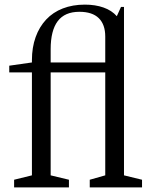

<svg xmlns="http://www.w3.org/2000/svg" viewBox="-20 -810 666 830"><path d="M347 -790Q294 -790 251.5 -773.5Q209 -757 179.5 -725.5Q150 -694 134 -649.5Q118 -605 118 -550V-540L20 -526V-497H118V-52L41 -33V0H278V-33L199 -52V-497H435V-52L368 -33V0H594V-33L516 -52V-780H503L485 -740Q463 -765 427.5 -777.5Q392 -790 347 -790ZM199 -540V-597Q199 -678 229.5 -718.5Q260 -759 323 -759Q379 -759 407 -731.5Q435 -704 435 -652V-540Z"/></svg>

Font: GradeGX
Style: Regular
Weight: 100
Width: 1
Designer: Adam Twardoch
Foundry: Adam Twardoch
Version: Version 2.002; DEVELOPMENT